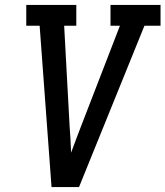

<svg xmlns="http://www.w3.org/2000/svg" viewBox="-20 -755 668 775"><path d="M188 0 140 -651H86V-735H288V-651H239L261 -245Q263 -219 264.5 -192.5Q266 -166 267 -139Q277 -166 287 -192.5Q297 -219 307 -245L464 -651H426V-735H628V-651H563L299 0Z"/></svg>

Font: Iosevka Etoile Medium Oblique
Style: Regular
Weight: 500
Italic angle: -9°
Designer: Belleve Invis
Foundry: Belleve Invis
Version: Version 15.5.2; ttfautohint (v1.8.4)